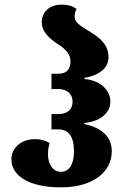

<svg xmlns="http://www.w3.org/2000/svg" viewBox="-20 -794 536 828"><path d="M243 14C379 14 462 -51 462 -142C462 -205 418 -243 344 -259V-264C408 -269 456 -304 456 -356C456 -408 408 -449 344 -453V-458C408 -469 448 -501 448 -547C448 -605 406 -634 362 -661C320 -687 302 -698 302 -723C302 -736 304 -743 310 -755C295 -767 275 -774 244 -774C191 -774 160 -739 160 -699C160 -654 197 -625 235 -600C261 -583 284 -561 284 -530C284 -500 272 -476 231 -476H202V-410H231C270 -410 293 -388 293 -356C293 -322 271 -302 231 -302H202V-236H232C276 -236 299 -205 299 -141C299 -84 277 -53 243 -53C208 -53 187 -86 187 -129C187 -146 189 -160 194 -177C175 -188 156 -194 132 -194C60 -194 29 -146 29 -107C29 -39 100 14 243 14Z"/></svg>

Font: Noto Serif Georgian ExtraCondensed Black
Style: Regular
Weight: 900
Width: 2
Designer: Monotype Design Team, Akaki Razmadze
Foundry: Google LLC
Version: Version 2.003